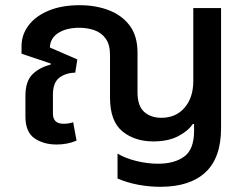

<svg xmlns="http://www.w3.org/2000/svg" viewBox="-20 -548 957 740"><path d="M598 172Q555 172 512.5 164Q470 156 433 140V44Q463 62 505.5 72.5Q548 83 590 83Q652 83 690 55.5Q728 28 728 -44V-70H723Q704 -42 665.5 -22.5Q627 -3 571 -3Q499 -3 451.5 -42Q404 -81 404 -172V-336Q404 -376 387.5 -399Q371 -422 344 -431.5Q317 -441 286 -441Q237 -441 205.5 -421.5Q174 -402 172 -365L278 -319L270 -268Q232 -267 208 -248Q184 -229 184 -183V-110Q184 -71 225 -71Q246 -71 262 -77L275 -6Q256 2 237 5.5Q218 9 198 9Q148 9 113 -15Q78 -39 78 -99V-178Q78 -235 105 -261.5Q132 -288 175 -299L176 -303L63 -341V-370Q63 -414 90 -450Q117 -486 167.5 -507Q218 -528 287 -528Q348 -528 398.5 -509Q449 -490 479.5 -450Q510 -410 510 -345V-192Q510 -140 535.5 -117Q561 -94 602 -94Q658 -94 691.5 -133Q725 -172 725 -236V-517H832V-54Q832 60 772 116Q712 172 598 172Z"/></svg>

Font: Noto Sans Thai UI Med
Style: Regular
Weight: 500
Designer: Monotype Design Team
Foundry: Monotype Imaging Inc.
Version: Version 2.000;GOOG;noto-source:20170915:90ef993387c0